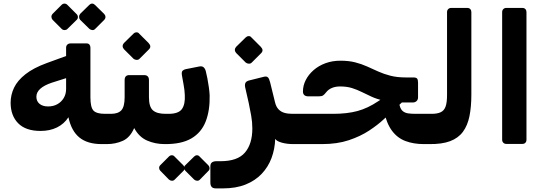

<svg xmlns="http://www.w3.org/2000/svg" viewBox="-20 -794 3031 1066"><path d="M544 6Q466 6 421 -30.5Q376 -67 360 -143Q336 -106 296.5 -86.5Q257 -67 205 -67Q123 -67 81 -109.5Q39 -152 39 -224Q39 -267 58 -307Q77 -347 121.5 -382Q166 -417 240 -444L347 -483V-529Q347 -540 354 -546.5Q361 -553 372 -553H461Q471 -553 476.5 -546.5Q482 -540 482 -530V-254Q482 -198 499 -180Q516 -162 563 -162H589Q596 -162 600 -157Q604 -152 604 -146V-22Q604 6 574 6ZM247 -203Q276 -203 298.5 -215.5Q321 -228 334 -250Q347 -272 347 -300V-360L268 -335Q226 -321 204 -301.5Q182 -282 182 -257Q182 -232 199.5 -217.5Q217 -203 247 -203ZM354 -633Q348 -627 338.5 -627Q329 -627 322 -634L272 -684Q266 -691 265.5 -700Q265 -709 272 -717L322 -767Q329 -774 338 -774Q347 -774 354 -767L404 -717Q412 -710 412.5 -700Q413 -690 405 -683ZM508 -633Q501 -626 492 -627Q483 -628 476 -634L425 -684Q419 -691 419 -700.5Q419 -710 425 -717L476 -767Q483 -774 491.5 -774Q500 -774 507 -767L558 -717Q565 -710 565.5 -700.5Q566 -691 558 -683Z M574 6Q559 6 559 -9V-132Q559 -162 589 -162H596Q636 -162 654 -182Q672 -202 672 -254V-349Q672 -377 698 -377H780Q807 -377 807 -349V-254Q807 -201 829 -181.5Q851 -162 899 -162H909Q924 -162 924 -147V-24Q924 6 894 6Q842 6 797 -13.5Q752 -33 725 -83Q702 -30 661.5 -12Q621 6 574 6ZM754 -467Q748 -461 738 -461.5Q728 -462 721 -468L668 -521Q661 -529 661 -538Q661 -547 668 -555L721 -607Q728 -614 737.5 -614.5Q747 -615 753 -607L805 -555Q823 -536 807 -520Z M894 6Q887 6 883 1.5Q879 -3 879 -10V-133Q879 -162 909 -162H916Q971 -162 990 -188.5Q1009 -215 1006 -267Q1005 -294 999.5 -323Q994 -352 990 -376Q987 -395 994 -401.5Q1001 -408 1011 -410L1087 -425Q1103 -428 1111.5 -419.5Q1120 -411 1123 -397Q1127 -382 1131.5 -358.5Q1136 -335 1139.5 -310Q1143 -285 1144 -265Q1146 -181 1122 -119.5Q1098 -58 1042.5 -25.5Q987 7 894 6ZM949 204Q943 210 934 209.5Q925 209 918 203L870 154Q864 148 863.5 139Q863 130 870 123L918 75Q925 68 934 68Q943 68 949 75L997 123Q1004 130 1004.5 139.5Q1005 149 998 155ZM1089 204Q1083 210 1074 209.5Q1065 209 1058 203L1009 154Q1003 148 1002.5 138.5Q1002 129 1009 123L1058 75Q1065 68 1073.5 68Q1082 68 1088 75L1136 123Q1143 130 1143.5 139.5Q1144 149 1137 155Z M1179 252Q1162 252 1155 243.5Q1148 235 1148 220V129Q1148 114 1157 107.5Q1166 101 1182 101H1205Q1299 101 1340 53Q1381 5 1381 -81Q1381 -116 1374.5 -152.5Q1368 -189 1361 -222L1341 -310Q1338 -327 1344 -336Q1350 -345 1370 -349L1442 -367Q1457 -371 1464 -367Q1471 -363 1474 -354.5Q1477 -346 1480 -336L1507 -226Q1513 -201 1526.5 -187Q1540 -173 1559 -167.5Q1578 -162 1604 -162H1623Q1639 -162 1639 -147V-24Q1639 6 1609 6Q1573 6 1544.5 -2Q1516 -10 1508 -23Q1506 34 1487.5 83.5Q1469 133 1433 171Q1397 209 1343.5 230.5Q1290 252 1217 252ZM1377 -446Q1371 -440 1361 -440.5Q1351 -441 1344 -447L1291 -500Q1284 -508 1284 -517Q1284 -526 1291 -534L1344 -586Q1351 -593 1360.5 -593.5Q1370 -594 1376 -586L1428 -534Q1446 -515 1430 -499Z M1609 6Q1594 6 1594 -9V-132Q1594 -162 1624 -162H1829Q1907 -162 1964.5 -177.5Q2022 -193 2080 -232L2175 -294L2236 -248L2111 -132Q2078 -101 2029.5 -69Q1981 -37 1916.5 -15.5Q1852 6 1768 6ZM2333 6Q2276 6 2231 -11Q2186 -28 2156 -68.5Q2126 -109 2111 -180L2194 -259Q2194 -226 2199.5 -206Q2205 -186 2217 -176.5Q2229 -167 2246.5 -164.5Q2264 -162 2289 -162H2377Q2385 -162 2388.5 -157Q2392 -152 2392 -145V-22Q2392 -8 2384 -1Q2376 6 2362 6ZM2202 -225 2197 -227Q2146 -227 2109 -235.5Q2072 -244 2043.5 -257Q2015 -270 1989 -283Q1963 -296 1934.5 -305Q1906 -314 1868 -314Q1843 -314 1823.5 -306Q1804 -298 1792 -283Q1781 -269 1773.5 -264Q1766 -259 1748 -259H1693Q1662 -259 1662 -286Q1662 -319 1677.5 -349.5Q1693 -380 1721 -404.5Q1749 -429 1787 -443Q1825 -457 1870 -457Q1916 -457 1951.5 -448Q1987 -439 2018 -425Q2049 -411 2080 -397Q2111 -383 2148 -373.5Q2185 -364 2234 -364H2275Q2291 -364 2296 -357.5Q2301 -351 2301 -335V-253Q2301 -241 2293 -233Q2285 -225 2271 -225Z M2362 6Q2347 6 2347 -9V-132Q2347 -162 2377 -162Q2408 -162 2427 -171Q2446 -180 2454 -202.5Q2462 -225 2462 -266V-727Q2462 -737 2468.5 -743.5Q2475 -750 2485 -750H2574Q2585 -750 2591 -743.5Q2597 -737 2597 -727V-268Q2597 -201 2586.5 -149Q2576 -97 2550 -62Q2524 -27 2478.5 -10Q2433 7 2362 6Z M2791 5Q2781 5 2774.5 -1.5Q2768 -8 2768 -18V-727Q2768 -737 2774.5 -743.5Q2781 -750 2791 -750H2880Q2891 -750 2897 -743.5Q2903 -737 2903 -727V-18Q2903 -8 2897 -1.5Q2891 5 2880 5Z"/></svg>

Font: Rubik
Style: Bold
Weight: 700
Designer: Hubert and Fischer
Foundry: Hubert and Fischer
Version: Version 2.300;gftools[0.9.30]